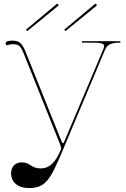

<svg xmlns="http://www.w3.org/2000/svg" viewBox="-20 -974 655 997"><path d="M115 -820 121.5 -812.5 282 -943.5C285.5 -946.5 283.5 -950.5 282 -952C280.5 -953.5 277 -955.5 273.5 -952.5ZM313.5 -820 320 -812.5 480.5 -943.5C484 -946.5 482 -950.5 480.5 -952C479 -953.5 475.5 -955.5 472 -952.5ZM307.5 -197.5 525.5 -715.5C536.5 -742 558 -752.5 599.5 -752.5H605V-760H406V-752.5H446C499.5 -752.5 521 -750.5 521 -734.5C521 -730 519.5 -725 516.5 -718.5L316.5 -245.5C312 -235 310.5 -230.5 307 -230.5C303.5 -230.5 301.5 -234.5 297.5 -245L119.5 -688.5C97.5 -745 87 -763 43 -763C33.5 -763 9 -762 9 -749C9 -742.5 12.5 -739.5 18.5 -739.5C19.5 -739.5 21 -740 22 -740.5C31 -743.5 38.5 -744.5 45.5 -744.5C78 -744.5 87 -738 107.5 -685.5L290 -229.5C293 -222 297.5 -208.5 297.5 -201.5C297.5 -200 297 -198 296.5 -197C271 -138.5 242.5 -99.5 191 -99.5C139.5 -99.5 139.5 -131 92 -131C59.5 -131 37.5 -108 37.5 -74C37.5 -28 73.5 2.5 128 2.5C217 2.5 240 -37.5 307.5 -197.5Z"/></svg>

Font: ZnikomitNo24
Style: Regular
Weight: 500
Designer: gluk
Foundry: gluk
Version: Version 0.55